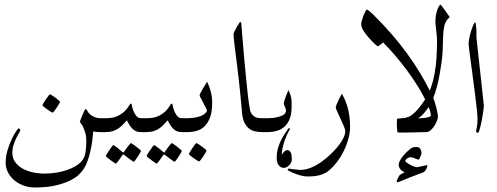

<svg xmlns="http://www.w3.org/2000/svg" viewBox="-20 -580 2184 843"><path d="M419.9 0Q411.6 0 403.1 -0.7Q394.5 -1.5 389.2 -2.9Q388.2 14.2 385.3 36.6Q382.3 59.1 377.2 82.3Q372.1 105.5 364.3 127.2Q356.4 148.9 345.2 165Q339.4 173.8 325.9 187Q312.5 200.2 287.6 212.6Q262.7 225.1 224.9 234.1Q187 243.2 132.8 243.2Q106.4 243.2 83.3 234.6Q60.1 226.1 42.7 211.4Q25.4 196.8 15.1 177Q4.9 157.2 4.9 134.8Q4.9 106.4 13.2 79.3Q21.5 52.2 31.5 31Q41.5 9.8 50.5 -3.2Q59.6 -16.1 61 -16.1Q64.9 -16.1 66.9 -13.7Q68.8 -11.2 68.8 -7.8Q68.8 -5.4 63.5 3.7Q58.1 12.7 51.5 26.1Q44.9 39.6 39.6 56.2Q34.2 72.8 34.2 90.8Q34.2 114.3 46.4 131.3Q58.6 148.4 78.4 159.7Q98.1 170.9 123.3 176.5Q148.4 182.1 174.8 182.1Q202.1 182.1 227.5 178Q252.9 173.8 274.9 166.3Q296.9 158.7 313.7 148.2Q330.6 137.7 340.8 125Q352.1 109.9 355.5 88.4Q358.9 66.9 358.9 39.1Q358.9 16.1 353.5 0.2Q348.1 -15.6 342.8 -26.9Q339.8 -32.2 335.4 -37.8Q331.1 -43.5 331.1 -44.9Q331.1 -47.4 334.5 -56.4Q337.9 -65.4 342 -75.2Q346.2 -85 350.1 -93Q354 -101.1 355 -101.1Q359.9 -101.1 363.8 -92.8Q365.7 -88.4 370.6 -82.8Q375.5 -77.1 382.8 -72.5Q390.1 -67.9 399.4 -64.5Q408.7 -61 419.9 -61H438Q456.5 -61 465.6 -51.5Q474.6 -42 474.6 -30.8Q474.6 -19.5 465.6 -9.8Q456.5 0 438 0ZM243.7 -133.3Q243.7 -131.3 239.3 -123.8Q234.9 -116.2 229.2 -107.7Q223.6 -99.1 218.3 -92.3Q212.9 -85.4 210.4 -85.4Q209.5 -85.4 202.4 -89.8Q195.3 -94.2 187.3 -99.9Q179.2 -105.5 172.9 -110.8Q166.5 -116.2 166.5 -118.2Q166.5 -120.1 171.1 -127.7Q175.8 -135.3 181.4 -143.8Q187 -152.3 192.4 -159.2Q197.8 -166 199.2 -166Q201.2 -166 208.5 -161.4Q215.8 -156.7 223.6 -150.9Q231.4 -145 237.5 -139.6Q243.7 -134.3 243.7 -133.3Z M599.1 0Q585.4 0 576.2 -4.4Q566.9 -8.8 559.1 -17.1Q553.7 -22.9 547.4 -33Q541 -43 537.1 -51.8Q528.3 -42 519.5 -32.7Q510.7 -23.4 500 -16.1Q489.3 -8.8 475.8 -4.4Q462.4 0 444.3 0H426.3Q407.7 0 398.7 -9.8Q389.6 -19.5 389.6 -30.8Q389.6 -42 398.7 -51.5Q407.7 -61 426.3 -61H444.3Q477.5 -61 497.3 -71Q517.1 -81.1 528.8 -93Q540.5 -105 545.9 -115Q551.3 -125 555.2 -125Q558.1 -125 559.1 -116.7Q560.1 -108.4 564 -98.1Q565.9 -92.3 569.1 -85.7Q572.3 -79.1 576.4 -73.5Q580.6 -67.9 586.2 -64.5Q591.8 -61 599.1 -61H618.2Q636.7 -61 645.8 -51.5Q654.8 -42 654.8 -30.8Q654.8 -19.5 645.8 -9.8Q636.7 0 618.2 0ZM599.1 82Q599.1 84 594.7 91.8Q590.3 99.6 584.7 108.2Q579.1 116.7 574 123.5Q568.8 130.4 566.9 130.4Q565.9 130.4 559.3 125.7Q552.7 121.1 544.9 115.2Q536.1 108.4 524.9 100.1Q521.5 96.7 518.1 100.1Q510.7 110.4 504.9 119.1Q499.5 126.5 494.9 132.3Q490.2 138.2 488.8 138.2Q487.3 138.2 480.2 133.5Q473.1 128.9 465.3 123Q457.5 117.2 451.2 111.8Q444.8 106.4 444.8 105Q444.8 103 449.5 95.5Q454.1 87.9 460 79.3Q465.8 70.8 470.9 64Q476.1 57.1 477.1 57.1Q479.5 57.1 485.8 61.8Q492.2 66.4 499 71.8Q507.3 78.1 517.1 86.9Q520 89.4 521.2 89.6Q522.5 89.8 524.9 85.9Q532.2 75.2 538.6 66.9Q543.9 60.1 548.8 54.2Q553.7 48.3 554.7 48.3Q556.2 48.3 563.5 53.2Q570.8 58.1 578.6 64.2Q586.4 70.3 592.8 75.7Q599.1 81.1 599.1 82Z M778.3 0Q764.6 0 755.4 -4.4Q746.1 -8.8 738.3 -17.1Q732.9 -22.9 726.6 -33Q720.2 -43 716.3 -51.8Q707.5 -42 698.7 -32.7Q689.9 -23.4 679.2 -16.1Q668.5 -8.8 655 -4.4Q641.6 0 623.5 0H605.5Q586.9 0 577.9 -9.8Q568.8 -19.5 568.8 -30.8Q568.8 -42 577.9 -51.5Q586.9 -61 605.5 -61H623.5Q656.7 -61 676.5 -71Q696.3 -81.1 708 -93Q719.7 -105 725.1 -115Q730.5 -125 734.4 -125Q737.3 -125 738.3 -116.7Q739.3 -108.4 743.2 -98.1Q745.1 -92.3 748.3 -85.7Q751.5 -79.1 755.6 -73.5Q759.8 -67.9 765.4 -64.5Q771 -61 778.3 -61H797.4Q815.9 -61 825 -51.5Q834 -42 834 -30.8Q834 -19.5 825 -9.8Q815.9 0 797.4 0ZM778.3 82Q778.3 84 773.9 91.8Q769.5 99.6 763.9 108.2Q758.3 116.7 753.2 123.5Q748 130.4 746.1 130.4Q745.1 130.4 738.5 125.7Q731.9 121.1 724.1 115.2Q715.3 108.4 704.1 100.1Q700.7 96.7 697.3 100.1Q689.9 110.4 684.1 119.1Q678.7 126.5 674.1 132.3Q669.4 138.2 668 138.2Q666.5 138.2 659.4 133.5Q652.3 128.9 644.5 123Q636.7 117.2 630.4 111.8Q624 106.4 624 105Q624 103 628.7 95.5Q633.3 87.9 639.2 79.3Q645 70.8 650.1 64Q655.3 57.1 656.2 57.1Q658.7 57.1 665 61.8Q671.4 66.4 678.2 71.8Q686.5 78.1 696.3 86.9Q699.2 89.4 700.4 89.6Q701.7 89.8 704.1 85.9Q711.4 75.2 717.8 66.9Q723.1 60.1 728 54.2Q732.9 48.3 733.9 48.3Q735.4 48.3 742.7 53.2Q750 58.1 757.8 64.2Q765.6 70.3 772 75.7Q778.3 81.1 778.3 82Z M911.6 -128.9Q911.6 -91.8 903.1 -66.9Q894.5 -42 879.9 -27.1Q865.2 -12.2 845.5 -6.1Q825.7 0 802.7 0H784.7Q766.1 0 757.1 -9.8Q748 -19.5 748 -30.8Q748 -42 757.1 -51.5Q766.1 -61 784.7 -61H802.7Q823.7 -61 840.1 -64.5Q856.4 -67.9 867.7 -73.2Q877.9 -78.6 883.3 -84.7Q888.7 -90.8 888.7 -94.2Q888.7 -97.2 883.5 -107.2Q878.4 -117.2 872.6 -128.4Q866.7 -139.6 861.6 -149.2Q856.4 -158.7 856.4 -161.1Q856.4 -164.6 861.1 -173.6Q865.7 -182.6 871.6 -192.4Q877.4 -202.1 882.8 -210.7Q888.2 -219.2 889.6 -221.2Q900.9 -196.8 906.2 -174.6Q911.6 -152.3 911.6 -128.9ZM886.7 81.1Q886.7 83 882.3 90.6Q877.9 98.1 872.3 106.7Q866.7 115.2 861.3 122.1Q856 128.9 853.5 128.9Q852.5 128.9 845.5 124.5Q838.4 120.1 830.3 114.5Q822.3 108.9 815.9 103.5Q809.6 98.1 809.6 96.2Q809.6 94.2 814.2 86.7Q818.8 79.1 824.5 70.6Q830.1 62 835.4 55.2Q840.8 48.3 842.3 48.3Q844.2 48.3 851.6 53Q858.9 57.6 866.7 63.5Q874.5 69.3 880.6 74.7Q886.7 80.1 886.7 81.1Z M1131.3 0Q1115.2 0 1100.3 -3.2Q1085.4 -6.3 1073.5 -15.6Q1061.5 -24.9 1053.5 -41Q1045.4 -57.1 1043 -83Q1041 -102.5 1038.8 -127.7Q1036.6 -152.8 1033.7 -180.7Q1030.8 -208.5 1027.6 -237.3Q1024.4 -266.1 1021 -293Q1018.1 -315.9 1015.4 -336.9Q1012.7 -357.9 1010.5 -376Q1008.3 -394 1006.8 -408.2Q1005.4 -422.4 1005.4 -431.2Q1005.4 -433.6 1009.5 -442.1Q1013.7 -450.7 1018.8 -460Q1023.9 -469.2 1028.8 -476.6Q1033.7 -483.9 1035.2 -483.9Q1036.1 -483.9 1037.8 -481.9Q1039.6 -480 1039.6 -474.1Q1042 -446.8 1044.9 -409.7Q1047.9 -372.6 1051.5 -332Q1055.2 -291.5 1059.1 -251Q1063 -210.4 1066.7 -176.8Q1070.3 -143.1 1074 -119.4Q1077.6 -95.7 1080.1 -88.9Q1084 -79.6 1089.8 -74Q1095.7 -68.4 1102.5 -65.4Q1109.4 -62.5 1116.7 -61.8Q1124 -61 1131.3 -61H1149.4Q1168 -61 1177 -51.5Q1186 -42 1186 -30.8Q1186 -19.5 1177 -9.8Q1168 0 1149.4 0Z M1260.3 -110.8Q1260.3 -80.1 1252.2 -58.8Q1244.1 -37.6 1230 -24.7Q1215.8 -11.7 1196.8 -5.9Q1177.7 0 1155.3 0H1137.2Q1118.7 0 1109.6 -9.8Q1100.6 -19.5 1100.6 -30.8Q1100.6 -42 1109.6 -51.5Q1118.7 -61 1137.2 -61H1155.3Q1176.3 -61 1192.6 -64.5Q1209 -67.9 1220.2 -73.2Q1230.5 -78.6 1233.2 -84.7Q1235.8 -90.8 1235.8 -94.2Q1235.8 -97.2 1234.4 -101.6Q1232.9 -106 1231 -110.6Q1229 -115.2 1227.5 -119.4Q1226.1 -123.5 1226.1 -126Q1226.1 -129.4 1228.8 -138.2Q1231.4 -147 1235.1 -156.7Q1238.8 -166.5 1242.2 -174.6Q1245.6 -182.6 1247.1 -184.1Q1252.4 -172.4 1255.1 -163.8Q1257.8 -155.3 1259 -147.5Q1260.3 -139.6 1260.3 -131.1Q1260.3 -122.6 1260.3 -110.8ZM1261.2 120.1Q1261.2 127.4 1257.8 134Q1254.4 140.6 1249.3 145.8Q1244.1 150.9 1238 154.1Q1231.9 157.2 1226.1 157.2Q1213.9 157.2 1204.3 146.2Q1194.8 135.3 1194.8 110.8Q1194.8 91.3 1199.5 74Q1204.1 56.6 1211.4 41Q1218.8 25.4 1228 11Q1237.3 -3.4 1247.1 -17.1Q1251.5 -16.6 1252.9 -15.6L1253.9 -15.1Q1246.1 -1.5 1239.3 13.7Q1232.4 28.8 1227.5 43.9Q1222.7 59.1 1220 73.5Q1217.3 87.9 1217.3 100.1Q1223.1 90.3 1228.5 84.7Q1233.9 79.1 1242.2 79.1Q1250.5 79.1 1255.9 88.1Q1261.2 97.2 1261.2 120.1Z M1517.1 -23.9Q1517.1 2 1509.5 29.5Q1502 57.1 1489.3 83Q1476.6 108.9 1459.2 131.6Q1441.9 154.3 1422.9 169.9Q1411.1 179.2 1397.9 184.3Q1384.8 189.5 1372.1 191.7Q1359.4 193.8 1348.1 194.3Q1336.9 194.8 1329.1 194.8Q1315.9 194.8 1300.8 190.7Q1285.6 186.5 1272.7 181.4Q1259.8 176.3 1251.2 171.6Q1242.7 167 1242.7 166Q1242.7 164.6 1244.1 162.4Q1245.6 160.2 1247.1 160.2Q1247.6 160.2 1254.2 161.1Q1260.7 162.1 1269 163.1Q1277.3 164.1 1285.9 165Q1294.4 166 1299.8 166Q1327.6 166 1360.6 149.4Q1393.6 132.8 1429.7 99.1Q1461.9 68.8 1479 41.5Q1496.1 14.2 1496.1 -3.9Q1496.1 -10.7 1489.5 -26.4Q1482.9 -42 1475.1 -58.8Q1467.3 -75.7 1460.7 -90.1Q1454.1 -104.5 1454.1 -108.9Q1454.1 -112.3 1458 -121.6Q1461.9 -130.9 1466.6 -140.9Q1471.2 -150.9 1475.6 -158.9Q1480 -167 1481 -168Q1491.2 -151.4 1498.3 -132.6Q1505.4 -113.8 1509.5 -95.2Q1513.7 -76.7 1515.4 -58.3Q1517.1 -40 1517.1 -23.9Z M1856.4 147.5Q1856.4 148.9 1855.2 153.3Q1854 157.7 1851.6 162.4Q1849.1 167 1845.5 171.4Q1841.8 175.8 1837.4 177.2Q1834.5 178.2 1828.4 180.4Q1822.3 182.6 1814 185.8Q1805.7 189 1795.9 192.9Q1786.1 196.8 1776.4 200.2Q1752.4 209.5 1741 214.8Q1729.5 220.2 1725.6 220.2Q1721.7 220.2 1721.7 216.3Q1721.7 214.4 1723.1 210.7Q1724.6 207 1726.6 203.1Q1728.5 199.2 1730.5 195.6Q1732.4 191.9 1733.4 190.4Q1734.9 189 1738 186.8Q1741.2 184.6 1744.9 182.4Q1748.5 180.2 1752 178.7Q1755.4 177.2 1757.3 176.3Q1753.9 175.3 1749 172.6Q1744.1 169.9 1740.2 165.8Q1736.3 161.6 1733.4 156.2Q1730.5 150.9 1730.5 144Q1730.5 138.2 1733.4 131.1Q1736.3 124 1741 116.9Q1745.6 109.9 1751.2 103Q1756.8 96.2 1762.7 90.3Q1772.5 80.6 1779.1 75.4Q1785.6 70.3 1790.8 68.1Q1795.9 65.9 1800.3 65.7Q1804.7 65.4 1809.6 65.4Q1820.3 65.4 1825.4 74Q1830.6 82.5 1830.6 92.3Q1830.6 94.7 1829.1 99.6Q1827.6 104.5 1825.4 109.4Q1823.2 114.3 1821 117.7Q1818.8 121.1 1817.4 121.1Q1815.4 121.1 1811.5 119.4Q1807.6 117.7 1802.7 115.7Q1797.9 113.8 1792.5 112.1Q1787.1 110.4 1782.7 110.4Q1774.4 110.4 1766.8 116.2Q1759.3 122.1 1759.3 127.4Q1759.3 128.9 1764.6 133.1Q1770 137.2 1778.1 141.8Q1786.1 146.5 1795.2 150.1Q1804.2 153.8 1811.5 154.3Q1817.4 152.8 1824.2 151.4Q1831.1 149.9 1837.2 148.7Q1843.3 147.5 1847.7 146.5Q1852.1 145.5 1853.5 145Q1854.5 145 1855.5 145.3Q1856.4 145.5 1856.4 147.5Z M1793.5 -59.6Q1806.6 -59.6 1820.6 -60.3Q1834.5 -61 1845.9 -62.5Q1857.4 -64 1864.5 -66.7Q1871.6 -69.3 1871.6 -73.2Q1871.6 -81.5 1868.4 -92.3Q1865.2 -103 1855.5 -124.5Q1839.4 -160.6 1817.1 -196.8Q1794.9 -232.9 1769.5 -267.6Q1744.1 -302.2 1716.6 -334.5Q1689 -366.7 1661.6 -394Q1660.6 -392.6 1657.5 -389.6Q1654.3 -386.7 1650.6 -384Q1647 -381.3 1643.8 -379.2Q1640.6 -377 1639.6 -377Q1637.7 -377 1632.3 -381.1Q1627 -385.3 1620.8 -391.6Q1614.7 -397.9 1608.2 -404.8Q1601.6 -411.6 1596.7 -417Q1585.4 -429.7 1575.7 -445.3Q1565.9 -460.9 1565.9 -475.1Q1565.9 -479 1568.6 -489.5Q1571.3 -500 1575.4 -510.7Q1579.6 -521.5 1584 -529.8Q1588.4 -538.1 1591.8 -538.1Q1592.8 -538.1 1596.2 -535.4Q1599.6 -532.7 1604 -529.1Q1608.4 -525.4 1612.5 -521.7Q1616.7 -518.1 1618.7 -516.1Q1705.1 -430.7 1767.8 -344.5Q1830.6 -258.3 1875 -166Q1881.8 -152.3 1887 -137.5Q1892.1 -122.6 1895.5 -108.9Q1898.9 -95.2 1900.9 -83.7Q1902.8 -72.3 1902.8 -65.9Q1902.8 -61 1898.7 -50.3Q1894.5 -39.6 1887.7 -28.3Q1880.9 -17.1 1871.3 -8.5Q1861.8 0 1850.6 0Q1839.8 0.5 1829.6 0.5Q1820.8 0.5 1811.8 0.7Q1802.7 1 1796.4 1Q1786.1 1 1781 -7.8Q1775.9 -16.6 1775.4 -27.8Q1774.9 -39.1 1779.5 -48.6Q1784.2 -58.1 1793.5 -59.6Z M1815.9 0.5Q1814.5 1 1802.7 1.2Q1791 1.5 1776.4 1.7Q1761.7 2 1747.6 2Q1733.4 2 1727.5 2Q1725.1 2 1723.9 -7.6Q1722.7 -17.1 1722.4 -28.3Q1722.2 -39.6 1722.7 -49.1Q1723.1 -58.6 1724.6 -59.1Q1738.8 -60.1 1751.5 -61.5Q1764.2 -63 1773.9 -66.9Q1787.1 -72.3 1804.4 -89.4Q1821.8 -106.4 1845.7 -142.1Q1861.3 -165.5 1871.6 -194.1Q1881.8 -222.7 1887.9 -255.6Q1894 -288.6 1896.5 -325.7Q1898.9 -362.8 1898.9 -402.8Q1898.9 -412.6 1897.7 -423.8Q1896.5 -435.1 1895.3 -446Q1894 -457 1892.8 -467.5Q1891.6 -478 1891.6 -486.8Q1891.6 -491.2 1892.6 -501.7Q1893.6 -512.2 1896.2 -523.4Q1898.9 -534.7 1903.3 -545.2Q1907.7 -555.7 1914.6 -560.1Q1915 -560.1 1921.4 -551.5Q1927.7 -543 1935.1 -532.7Q1943.8 -520.5 1954.6 -504.9Q1935.1 -489.3 1929.9 -461.7Q1924.8 -434.1 1924.8 -392.1Q1924.8 -376 1923.3 -353.3Q1921.9 -330.6 1918.5 -304.7Q1915 -278.8 1909.9 -251.2Q1904.8 -223.6 1897.9 -197.8Q1891.1 -171.9 1882.1 -149.2Q1873 -126.5 1861.8 -109.9Q1853.5 -97.2 1842 -83.5Q1830.6 -69.8 1815.9 -60.1Q1823.7 -58.6 1827.6 -49.8Q1831.5 -41 1831.8 -30.3Q1832 -19.5 1828.1 -10.3Q1824.2 -1 1815.9 0.5Z M2104.5 -116.2Q2104.5 -112.3 2103.3 -101.8Q2102.1 -91.3 2099.9 -78.1Q2097.7 -64.9 2095 -50.5Q2092.3 -36.1 2089.4 -24.4Q2086.4 -12.7 2083.7 -4.9Q2081.1 2.9 2078.6 2.9Q2070.3 2.9 2070.3 -4.9Q2070.3 -7.3 2073.5 -21.2Q2076.7 -35.2 2076.7 -57.1Q2076.7 -70.8 2073.7 -98.6Q2070.8 -126.5 2066.4 -161.1Q2062 -195.8 2057.1 -232.9Q2052.2 -270 2047.9 -302.2Q2043.5 -334.5 2040.5 -357.9Q2037.6 -381.3 2037.6 -388.2Q2037.6 -399.4 2041 -415.3Q2044.4 -431.2 2049.1 -445.8Q2053.7 -460.4 2058.6 -471.2Q2063.5 -481.9 2066.4 -482.9Q2067.4 -481.4 2068.4 -476.6Q2069.3 -471.7 2070.1 -465.8Q2070.8 -460 2071.3 -453.9Q2071.8 -447.8 2071.8 -443.8V-416Z"/></svg>

Font: Scheherazade Urdu
Style: Regular
Weight: 400
Designer: SIL International
Foundry: SIL International
Version: Version 1.005 (build 117/117)